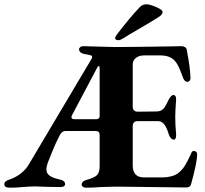

<svg xmlns="http://www.w3.org/2000/svg" viewBox="-25 -869 954 894"><path d="M0 0ZM-5 -11Q-5 -19 1 -24Q7 -29 19 -33Q47 -42 71.5 -61Q96 -80 109 -103L403 -598Q404 -600 404 -603Q404 -611 395 -612L362 -619Q352 -622 347.5 -627.5Q343 -633 343 -639Q343 -645 348.5 -649.5Q354 -654 362 -654Q383 -654 435 -652Q487 -650 511 -650Q578 -650 770 -653L821 -654Q829 -654 836.5 -649.5Q844 -645 845 -635Q861 -551 862 -506Q862 -498 858 -493Q854 -488 848 -488Q836 -488 829 -503Q826 -510 818 -531.5Q810 -553 802.5 -566.5Q795 -580 787 -588Q765 -611 721 -611H646Q623 -611 608 -599.5Q593 -588 593 -568V-373Q593 -349 617 -349Q677 -349 704 -350Q725 -350 736.5 -363.5Q748 -377 760 -404Q772 -427 783 -427Q788 -427 792 -421Q796 -415 795 -405Q791 -349 791 -326Q791 -285 795 -245V-240Q795 -219 785 -219Q777 -219 770.5 -226Q764 -233 761 -243Q752 -274 740 -289.5Q728 -305 711 -305H615Q605 -305 599 -299Q593 -293 593 -282V-99Q593 -43 645 -43H736Q754 -43 774 -48.5Q794 -54 806 -64Q823 -77 836 -98Q849 -119 863 -150Q866 -159 869 -162.5Q872 -166 878 -166Q884 -166 888.5 -162Q893 -158 893 -152Q893 -112 864 -9Q860 4 841 4Q804 4 768 3Q558 0 514 0Q495 0 445 2Q409 5 375 5Q366 5 360.5 0.5Q355 -4 355 -10Q355 -16 360.5 -22Q366 -28 377 -31Q413 -41 426 -53Q439 -65 439 -95V-241Q439 -259 421 -259H280Q272 -259 266 -255Q260 -251 254 -241Q235 -205 217.5 -161.5Q200 -118 197 -110Q191 -92 191 -80Q191 -62 206 -51Q221 -40 254 -33Q278 -28 278 -12Q278 2 255 2L197 1Q157 -1 138 -1Q125 -1 107 0Q89 1 80 2Q52 5 22 5Q-5 5 -5 -11ZM424 -314Q431 -314 435 -318Q439 -322 439 -327V-548Q439 -562 435 -562Q432 -562 427 -553L310 -332Q306 -325 309 -319Q310 -314 325 -314ZM511 -691Q511 -698 522 -712Q582 -790 627 -837Q640 -850 661 -849Q678 -847 706 -834.5Q734 -822 732 -811Q729 -799 713 -789Q685 -771 623 -735Q571 -705 548 -690Q540 -685 533 -683Q526 -681 523 -682Q511 -684 511 -691Z"/></svg>

Font: EB Garamond
Style: Bold
Weight: 700
Designer: Georg Duffner and Octavio Pardo
Foundry: Georg Duffner
Version: Version 1.000; ttfautohint (v1.6)